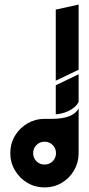

<svg xmlns="http://www.w3.org/2000/svg" viewBox="-20 -820 389 840"><path d="M224 -320V-447L324 -495V-374Q315 -357 298.5 -345.5Q282 -334 262.5 -327.5Q243 -321 224 -320ZM224 -467V-778L324 -800V-515ZM324 -150 175 -300Q188 -300 209 -300Q230 -300 252.5 -303.5Q275 -307 294.5 -317Q314 -327 324 -346ZM175 0Q134 0 100 -20Q66 -40 45.5 -74.5Q25 -109 25 -150Q25 -192 45.5 -226Q66 -260 100 -280Q134 -300 175 -300Q216 -300 250 -280Q284 -260 304 -226Q324 -192 324 -150Q324 -109 304 -74.5Q284 -40 250 -20Q216 0 175 0ZM175 -100Q196 -100 210.5 -114.5Q225 -129 225 -150Q225 -171 210.5 -185.5Q196 -200 175 -200Q154 -200 139.5 -185.5Q125 -171 125 -150Q125 -129 139.5 -114.5Q154 -100 175 -100Z"/></svg>

Font: Reem Kufi Fun
Style: Regular
Weight: 400
Designer: Khaled Hosny
Version: Version 1.005